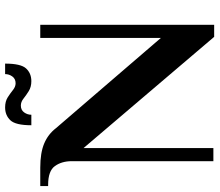

<svg xmlns="http://www.w3.org/2000/svg" viewBox="-72 -762 837 732"><g transform="rotate(-90 346.0 -395.5)"><path d="M572 3 148 -495V0H98V-540Q98 -578 79.5 -604Q61 -630 8 -630H3V-660H73Q130 -660 165.5 -645Q201 -630 224 -600L568 -200V-660H618V3ZM235 -694Q235 -754 254 -774Q273 -794 303 -794Q326 -794 341.5 -784Q357 -774 369.5 -764Q382 -754 395 -754Q412 -754 421 -766.5Q430 -779 430 -794H470Q470 -734 451.5 -714Q433 -694 403 -694Q381 -694 365 -704Q349 -714 336.5 -724Q324 -734 310 -734Q293 -734 284 -721.5Q275 -709 275 -694Z"/></g></svg>

Font: El Messiri
Style: Regular
Weight: 400
Designer: Mohamed Gaber
Foundry: Kief Type Foundry
Version: Version 2.020